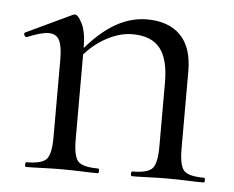

<svg xmlns="http://www.w3.org/2000/svg" viewBox="-38 -442 593 486"><g transform="rotate(5 258.5 -199.5)"><path d="M313.6 0Q310.6 0 310.6 -6Q310.6 -12 313.6 -12Q352.6 -12 364.4 -25.3Q376.2 -38.6 376.2 -81V-243.4Q376.2 -303 353.9 -330.6Q331.6 -358.2 284 -358.2Q247.6 -358.2 209.7 -335.2Q171.8 -312.2 144.8 -271.8L140.6 -283.8Q185.2 -343.4 228.4 -371.1Q271.6 -398.8 317.2 -398.8Q372.4 -398.8 402.5 -368.2Q432.6 -337.6 432.6 -277V-81Q432.6 -38.6 444.1 -25.3Q455.6 -12 495.4 -12Q498.4 -12 498.4 -6Q498.4 0 495.4 0Q477.8 0 454.2 -1Q430.6 -2 404.8 -2Q379.2 -2 355.2 -1Q331.2 0 313.6 0ZM44.6 0Q41.6 0 41.6 -6Q41.6 -12 44.6 -12Q83.6 -12 95.4 -25.3Q107.2 -38.6 107.2 -81V-278.6Q107.2 -312 99.4 -327.3Q91.6 -342.6 72.2 -342.6Q62.4 -342.6 48.8 -338.7Q35.2 -334.8 17.8 -327.8Q13.8 -326.6 11.4 -331.8Q9 -337 12.6 -338.8L129.2 -394Q132 -395.2 134.6 -395.2Q142.4 -395.2 153 -374Q163.6 -352.8 163.6 -312.6V-81Q163.6 -38.6 175.1 -25.3Q186.6 -12 226.4 -12Q229.4 -12 229.4 -6Q229.4 0 226.4 0Q208.8 0 185.2 -1Q161.6 -2 135.8 -2Q110.2 -2 86.2 -1Q62.2 0 44.6 0Z"/></g></svg>

Font: Cormorant Garamond Light
Style: Regular
Weight: 300
Designer: Christian Thalmann (Catharsis Fonts)
Foundry: Catharsis Fonts
Version: Version 4.001